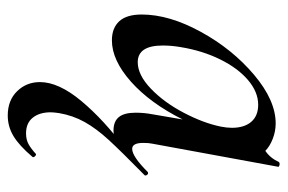

<svg xmlns="http://www.w3.org/2000/svg" viewBox="-140 -308 724 483"><g transform="rotate(90 221.5 -67.0)"><path d="M187 194Q187 147 234.5 90Q282 33 355 -21L338 1Q324 9 309 9Q286 9 275 -4.5Q264 -18 264 -47Q264 -68 268 -89L281 -165Q240 -83 186 -35Q132 13 82 13Q51 13 34 -5.5Q17 -24 17 -62Q17 -131 60.5 -210.5Q104 -290 168.5 -344.5Q233 -399 291 -399Q311 -399 330 -391.5Q349 -384 360 -373Q378 -385 388 -407Q390 -409 393 -409Q396 -409 398.5 -407.5Q401 -406 400 -405L342 -89Q340 -80 340 -66Q340 -38 355 -38Q374 -38 413 -77Q414 -78 416 -78Q419 -78 421 -74.5Q423 -71 421 -69Q361 -10 332.5 21Q304 52 287.5 81.5Q271 111 265 146Q263 160 263 167Q263 195 276.5 212Q290 229 316 229Q332 229 343.5 222.5Q355 216 368 204H369Q372 204 374.5 207.5Q377 211 375 213Q347 246 323 260.5Q299 275 271 275Q233 275 210 251.5Q187 228 187 194ZM299 -261Q302 -276 302 -289Q302 -320 287 -337.5Q272 -355 244 -355Q212 -355 182 -329.5Q152 -304 130 -259.5Q108 -215 99 -160Q95 -137 95 -115Q95 -52 137 -52Q169 -52 203.5 -85Q238 -118 264 -167.5Q290 -217 299 -261Z"/></g></svg>

Font: Cormorant Garamond SemiBold
Style: Italic
Weight: 600
Italic angle: -10°
Designer: Christian Thalmann (Catharsis Fonts)
Foundry: Catharsis Fonts
Version: Version 4.000